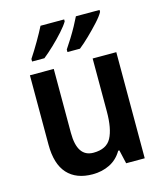

<svg xmlns="http://www.w3.org/2000/svg" viewBox="-115 -852 811 949"><g transform="rotate(-15 290.5 -378.0)"><path d="M510 -543V0H415L399 -70H393Q369 -29 329.5 -9.5Q290 10 242 10Q158 10 113 -39.5Q68 -89 68 -188V-543H190V-216Q190 -92 273 -92Q340 -92 364.5 -138Q389 -184 389 -272V-543ZM484 -756Q474 -737 448.5 -709Q423 -681 393.5 -652.5Q364 -624 341 -606H277V-619Q292 -641 308.5 -667.5Q325 -694 339.5 -720.5Q354 -747 363 -766H484ZM303 -756Q292 -737 267 -709Q242 -681 212.5 -653Q183 -625 159 -606H96V-619Q118 -652 142.5 -694Q167 -736 182 -766H303Z"/></g></svg>

Font: Noto Sans Khmer SemiCondensed SemiBold
Style: Regular
Weight: 600
Width: 4
Designer: Danh Hong and the Monotype Design Team
Foundry: Monotype Imaging Inc.
Version: Version 2.004; ttfautohint (v1.8.4.7-5d5b)